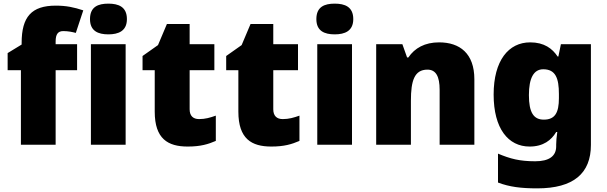

<svg xmlns="http://www.w3.org/2000/svg" viewBox="-20 -796 3336 1056"><path d="M404 -410V-553H286V-568C286 -608 299 -625 328 -625C355 -625 378 -620 397 -615L438 -739C387 -756 344 -765 287 -765C153 -765 99 -703 99 -560V-551L22 -504V-410H95V0H286V-410Z M576 -776C520 -776 475 -759 475 -691C475 -625 520 -607 576 -607C631 -607 678 -625 678 -691C678 -759 631 -776 576 -776ZM671 -553H480V0H671Z M1075 -141C1042 -141 1023 -159 1023 -195V-410H1159V-553H1023V-664H898L849 -548L764 -488V-410H831V-182C831 -32 904 10 1012 10C1084 10 1125 -3 1167 -21V-160C1136 -149 1109 -141 1075 -141Z M1535 -141C1502 -141 1483 -159 1483 -195V-410H1619V-553H1483V-664H1358L1309 -548L1224 -488V-410H1291V-182C1291 -32 1364 10 1472 10C1544 10 1585 -3 1627 -21V-160C1596 -149 1569 -141 1535 -141Z M1821 -776C1765 -776 1720 -759 1720 -691C1720 -625 1765 -607 1821 -607C1876 -607 1923 -625 1923 -691C1923 -759 1876 -776 1821 -776ZM1916 -553H1725V0H1916Z M2395 -563C2317 -563 2261 -532 2226 -480H2219L2193 -553H2049V0H2240V-242C2240 -352 2259 -413 2331 -413C2378 -413 2398 -375 2398 -302V0H2589V-360C2589 -502 2509 -563 2395 -563Z M2896 -563C2777 -563 2695 -463 2695 -276C2695 -89 2775 10 2893 10C2969 10 3013 -26 3039 -70H3045C3041 -43 3039 -18 3039 -1V9C3039 62 3001 91 2924 91C2837 91 2786 77 2719 49V208C2782 232 2846 240 2935 240C3135 240 3230 157 3230 1V-553H3065L3051 -485H3047C3018 -529 2973 -563 2896 -563ZM2968 -415C3036 -415 3054 -365 3054 -279V-256C3054 -177 3033 -138 2971 -138C2915 -138 2889 -177 2889 -273C2889 -366 2915 -415 2968 -415Z"/></svg>

Font: Noto Sans Gujarati Black
Style: Regular
Weight: 900
Designer: Jelle Bosma - Monotype Design Team, Universal Thirst
Foundry: Monotype Imaging Inc.
Version: Version 2.106